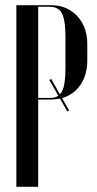

<svg xmlns="http://www.w3.org/2000/svg" viewBox="-20 -719 374 739"><path d="M177 -699Q208 -699 233.5 -688Q259 -677 277.5 -657Q296 -637 306 -610Q316 -583 316 -551V-484Q316 -452 306 -424.5Q296 -397 278 -377.5Q260 -358 234.5 -347Q209 -336 178 -336H127V0H43V-699ZM232 -577Q232 -641 218.5 -667Q205 -693 172 -693H127V-342H174Q206 -342 219 -368Q232 -394 232 -457ZM177 -415 246 -294 239 -290 170 -411Z"/></svg>

Font: Moniqa SemBd Narrow Display
Style: Regular
Weight: 600
Width: 4
Designer: Rajesh Rajput
Foundry: Rajesh Rajput
Version: Version 1.000